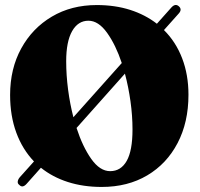

<svg xmlns="http://www.w3.org/2000/svg" viewBox="-20 -730 791 760"><path d="M56 1.5Q49.5 -3 50.2 -11.2Q51 -19.5 58 -28L114.5 -91Q69 -138.5 44.5 -205Q20 -271.5 20 -354Q20 -458 64 -538.2Q108 -618.5 185.2 -664.2Q262.5 -710 363 -710Q435.5 -710 495.5 -690.8Q555.5 -671.5 601 -636L658.5 -700.5Q674 -717.5 688 -705Q702 -692.5 687.5 -676.5L629 -611Q676 -564.5 701 -499.2Q726 -434 726 -355Q726 -246 683 -163.8Q640 -81.5 562.8 -35.8Q485.5 10 382.5 10Q309.5 10 248.8 -9.5Q188 -29 142 -66L85.5 -2.5Q69 16 56 1.5ZM242 -487.5Q242 -432.5 249.5 -375.2Q257 -318 270.5 -266L462 -480.5Q438 -552.5 403.8 -600.2Q369.5 -648 330 -648Q289 -648 265.5 -606.8Q242 -565.5 242 -487.5ZM504.5 -217.5Q504.5 -272 496.5 -329Q488.5 -386 474.5 -438.5L283 -223.5Q307 -149.5 341.2 -101Q375.5 -52.5 416 -52.5Q458.5 -52.5 481.5 -93Q504.5 -133.5 504.5 -217.5Z"/></svg>

Font: Fraunces 144pt S050 Black
Style: Regular
Weight: 900
Version: Version 1.000; ttfautohint (v1.8.3)